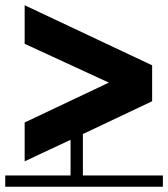

<svg xmlns="http://www.w3.org/2000/svg" viewBox="-20 -712 641 732"><path d="M601 -43V0H0V-43H249V-179L74 -97V-245L395 -397L74 -545V-692L560 -463V-326L296 -201V-43Z"/></svg>

Font: Montserrat Subrayada
Style: Bold
Weight: 700
Version: Version 2.001